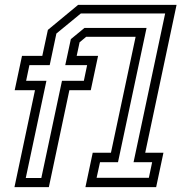

<svg xmlns="http://www.w3.org/2000/svg" viewBox="-20 -770 746 790"><path d="M39.5 0 124 -399H40.5L70.5 -540H154L177 -647L301.5 -750H706.5L577.5 -141.5H652.5L622.5 0H331.5L361.5 -141.5H436.5L538 -618.5H334.5L307.5 -596L295.5 -540H383.5L353.5 -399H265.5L181 0ZM86 -37.5H150L235 -437.5H325L338.5 -502H248.5L271.5 -609L327.5 -655H583L465.5 -102.5H391.5L377.5 -38.5H592.5L606 -102.5H529.5L659.5 -714.5H312.5L212 -632L184.5 -502H101L87.5 -437.5H171Z"/></svg>

Font: Tourney Condensed Regular
Style: Italic
Weight: 400
Width: 3
Italic angle: -12°
Designer: Tyler Finck
Foundry: Etcetera Type Co
Version: Version 1.010; ttfautohint (v1.8.3)